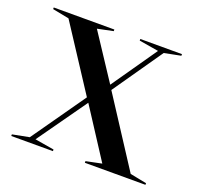

<svg xmlns="http://www.w3.org/2000/svg" viewBox="-91 -569 691 667"><g transform="rotate(20 255.0 -235.0)"><path d="M215 -216 61 -452 0 -464V-470H224V-464L166 -452L276 -285L392 -452L320 -464V-470H474V-464L413 -452L286 -269L449 -18L510 -6V0H286V-6L344 -18L226 -200L97 -18L168 -6V0H14V-6L76 -18Z"/></g></svg>

Font: Mazius Display
Style: Regular
Weight: 400
Designer: Alberto Casagrande & Collletttivo
Foundry: Collletttivo
Version: Version 2.000;Glyphs 3.2 (3217)